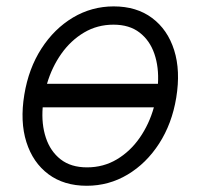

<svg xmlns="http://www.w3.org/2000/svg" viewBox="-20 -573 631 604"><path d="M252.8 11.4Q181.1 11.4 132.3 -25Q83.5 -61.4 63 -126.1Q42.6 -190.7 56.5 -275.2Q70 -357.6 110.3 -420.1Q150.6 -482.6 209.5 -517.8Q268.5 -552.9 337.7 -552.9Q409.8 -552.9 458.6 -516.3Q507.5 -479.8 527.9 -415.1Q548.3 -350.5 534.4 -265.6Q521 -183.9 480.6 -121.4Q440.3 -58.9 381.4 -23.8Q322.4 11.4 252.8 11.4ZM253.9 -46.5Q305.4 -46.5 347.5 -71.6Q389.6 -96.6 419.4 -139.4Q449.2 -182.2 464.1 -235.4H114.3Q110.1 -182.5 124.3 -139.7Q138.5 -96.9 170.8 -71.7Q203.1 -46.5 253.9 -46.5ZM127.8 -309.3H476.9Q480.1 -361.5 465.7 -403.6Q451.3 -445.7 419.2 -470.5Q387.1 -495.4 337 -495.4Q286.2 -495.4 244.5 -470.7Q202.8 -446 172.9 -403.8Q143.1 -361.5 127.8 -309.3Z"/></svg>

Font: Inter UI Light
Style: Italic
Weight: 300
Italic angle: 9.39999°
Designer: Rasmus Andersson
Foundry: rsms
Version: 3.2;8d6f07862